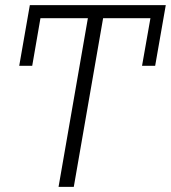

<svg xmlns="http://www.w3.org/2000/svg" viewBox="-20 -731 668 751"><path d="M586.9 -473.6H535.6L568.4 -659.7H383.3L268.6 0H209L323.7 -659.7H138.2L106 -473.6H55.2L96.7 -710.9H628.4Z"/></svg>

Font: Roboto Light
Style: Italic
Weight: 300
Italic angle: -12°
Designer: Google
Version: Version 2.134; 2016; ttfautohint (v1.6)